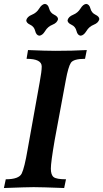

<svg xmlns="http://www.w3.org/2000/svg" viewBox="-29 -945 519 965"><path d="M293.5 0Q177.7 -4.4 140.1 -4.4Q109.9 -4.4 -9.3 0L0 -43.9Q65.9 -43.9 80.1 -72.8Q94.2 -101.6 109.9 -194.3L170.4 -531.2Q180.7 -586.4 180.7 -610.8Q180.7 -649.4 104.5 -649.4L111.8 -693.4Q202.1 -689.5 250 -689.5Q334 -689.5 407.2 -693.4L398.4 -649.4Q340.3 -649.4 327.1 -629.2Q314 -608.9 301.8 -542.5L245.6 -239.7Q226.6 -128.9 226.6 -97.7Q226.6 -65.9 240.7 -54.9Q254.9 -43.9 302.7 -43.9ZM168.9 -765.6Q153.3 -767.1 147.9 -789.3Q142.6 -811.5 122.8 -820.6Q103 -829.6 103 -843.3Q107.4 -861.3 131.1 -870.8Q154.8 -880.4 168 -902.1Q181.2 -923.8 196.8 -925.3Q212.4 -923.8 218 -902.1Q223.6 -880.4 243.2 -871.1Q262.7 -861.8 262.7 -848.6Q258.3 -830.1 234.9 -820.8Q211.4 -811.5 198 -789.3Q184.6 -767.1 168.9 -765.6ZM376.5 -765.6Q360.8 -767.1 355.5 -789.3Q350.1 -811.5 330.3 -820.6Q310.5 -829.6 310.5 -843.3Q314.9 -861.3 338.6 -870.8Q362.3 -880.4 375.5 -902.1Q388.7 -923.8 404.3 -925.3Q419.9 -923.8 425.5 -902.1Q431.2 -880.4 450.7 -871.1Q470.2 -861.8 470.2 -848.6Q465.8 -830.1 442.4 -820.8Q418.9 -811.5 405.5 -789.3Q392.1 -767.1 376.5 -765.6Z"/></svg>

Font: Kelvinch
Style: Bold Italic
Weight: 700
Italic angle: -10°
Designer: Paul James Miller
Foundry: High-Logic / Made with FontCreator
Version: Version 3.30 September 23, 2016